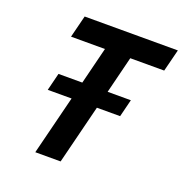

<svg xmlns="http://www.w3.org/2000/svg" viewBox="-116 -728 795 831"><g transform="rotate(20 282.0 -312.5)"><path d="M134.7 0 202.8 -272.2H93.1L113.2 -352.8H222.9L265.3 -522.9H109L134.7 -625H563.9L538.2 -522.9H381.9L339.6 -352.8H446.5L426.4 -272.2H319.4L251.4 0Z"/></g></svg>

Font: Afacad SemiBold
Style: Italic
Weight: 600
Italic angle: -14°
Designer: Kristian Moeller
Foundry: Dicotype
Version: Version 1.000